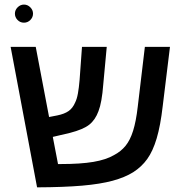

<svg xmlns="http://www.w3.org/2000/svg" viewBox="-20 -804 795 829"><path d="M555.2 -60.5Q519.5 -38.1 466.6 -23.7Q413.6 -9.3 334.7 -2.4Q255.9 4.4 140.1 4.9L25.9 -601.6H134.3L191.9 -298.8L227.5 -305.7Q258.3 -312 276.1 -324.5Q293.9 -336.9 304.2 -360.8Q312 -376 316.4 -400.4Q320.8 -424.8 323.7 -459L334 -601.6H440.9L425.8 -439Q422.9 -400.4 417.7 -371.6Q412.6 -342.8 405.3 -324.2Q391.6 -286.6 365.7 -265.9Q339.8 -245.1 281.2 -230L208 -212.9L230.5 -95.7H242.2Q328.1 -95.7 383.1 -105Q438 -114.3 472.2 -134.3Q502 -149.9 522 -174.3Q542 -198.7 554.7 -239.3Q567.4 -279.8 574.7 -342.8L605.5 -601.6H713.9L682.6 -346.2Q672.9 -261.7 656.5 -206.5Q640.1 -151.4 615.7 -117.4Q591.3 -83.5 555.2 -60.5ZM44.4 -745.1Q44.4 -760.7 56.2 -772.5Q67.9 -784.2 83.5 -784.2Q99.1 -784.2 110.8 -772.5Q122.6 -760.7 122.6 -745.1Q122.6 -729.5 111.1 -717.8Q99.6 -706.1 83.5 -706.1Q66.9 -706.1 55.7 -717.8Q44.4 -729.5 44.4 -745.1Z"/></svg>

Font: Arimo Medium
Style: Regular
Weight: 500
Designer: Steve Matteson
Foundry: Monotype Imaging Inc.
Version: Version 1.33